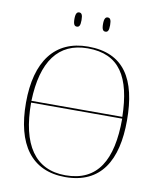

<svg xmlns="http://www.w3.org/2000/svg" viewBox="-97 -979 880 1065"><g transform="rotate(10 343.0 -446.5)"><path d="M423 -823C436 -823 443 -831 443 -863C443 -894 436 -903 423 -903C411 -903 403 -894 403 -863C403 -831 411 -823 423 -823ZM262 -823C275 -823 282 -831 282 -863C282 -894 275 -903 262 -903C250 -903 242 -894 242 -863C242 -831 250 -823 262 -823ZM343 10C545 10 627 -135 627 -358C627 -590 547 -725 344 -725C157 -725 58 -592 58 -359C58 -125 153 10 343 10ZM598 -374H86C93 -597 178 -715 344 -715C523 -715 593 -597 598 -374ZM343 0C172 0 86 -127 86 -364H599C599 -129 523 0 343 0Z"/></g></svg>

Font: Noto Serif Display Thin
Style: Regular
Weight: 100
Designer: Monotype Design Team
Foundry: Monotype Imaging Inc.
Version: Version 2.009